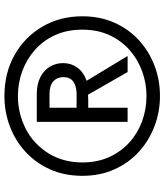

<svg xmlns="http://www.w3.org/2000/svg" viewBox="44 -794 761 890"><g transform="rotate(-90 425.0 -348.5)"><path d="M425.5 12Q352.5 12 285.8 -13.2Q219 -38.5 167.2 -85.5Q115.5 -132.5 85.5 -199Q55.5 -265.5 55.5 -348Q55.5 -430.5 85.2 -497Q115 -563.5 166.5 -611Q218 -658.5 284.8 -683.8Q351.5 -709 425.5 -709Q532.5 -709 616 -661.8Q699.5 -614.5 747.2 -532.8Q795 -451 795 -348Q795 -265.5 765.2 -199Q735.5 -132.5 684 -85.5Q632.5 -38.5 566 -13.2Q499.5 12 425.5 12ZM425.5 -50.5Q484.5 -50.5 539.8 -70.5Q595 -90.5 638.5 -128.8Q682 -167 707.5 -222.2Q733 -277.5 733 -348Q733 -419 707.5 -474.5Q682 -530 638.5 -568.2Q595 -606.5 540 -626.5Q485 -646.5 425.5 -646.5Q347 -646.5 276 -611.5Q205 -576.5 158.5 -503Q117.5 -434.5 117.5 -348Q117.5 -279 142.2 -224Q167 -169 209.8 -130.2Q252.5 -91.5 308 -71Q363.5 -50.5 425.5 -50.5ZM611 -138H536.5L431.5 -321.5L408 -320.5H371V-138H305.5V-559H433.5Q481.5 -559 513.5 -542.2Q545.5 -525.5 561.8 -497.8Q578 -470 578 -436.5Q578 -400.5 557.5 -371.5Q537 -342.5 496 -328ZM439 -374.5Q472 -375.5 492.5 -390Q513 -404.5 513 -435.5Q513 -464.5 493.5 -482.2Q474 -500 434 -500H371V-374.5Z"/></g></svg>

Font: Acari Sans Neue SemiBold
Style: Regular
Weight: 600
Designer: Alfredo Marco Pradil (font), Cristiano Sobral (main changes)
Foundry: Hanken Design Co. (font), Cristiano Sobral (main changes)
Version: Version 2.459;March 19, 2022;FontCreator 14.0.0.2808 64-bit;